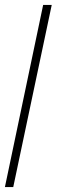

<svg xmlns="http://www.w3.org/2000/svg" viewBox="-20 -763 231 783"><path d="M0 0 156 -743H191L34 0Z"/></svg>

Font: Saira Ultra Condensed Thin
Style: Italic
Weight: 100
Width: 1
Italic angle: -12°
Designer: Hector Gatti with collaboration of the Omnibus-Type team
Foundry: Omnibus-Type
Version: Version 1.001; ttfautohint (v1.8)